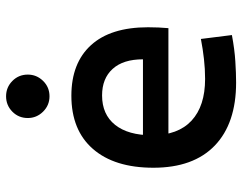

<svg xmlns="http://www.w3.org/2000/svg" viewBox="-102 -678 790 626"><g transform="rotate(-90 293.0 -365.0)"><path d="M336.9 9.8Q203.6 9.8 131.3 -59.8Q59.1 -129.4 59.1 -259.8Q59.1 -386.7 120.4 -457Q181.6 -527.3 293.9 -527.3Q400.4 -527.3 458.7 -463.4Q517.1 -399.4 517.1 -277.3Q517.1 -242.2 514.2 -210.9H146V-293.9H412.6Q412.6 -358.4 381.3 -392.8Q350.1 -427.2 294.9 -427.2Q232.9 -427.2 199 -384.8Q165 -342.3 165 -264.6Q165 -179.7 212.6 -135.5Q260.3 -91.3 348.6 -91.3Q381.3 -91.3 413.6 -95Q445.8 -98.6 479 -105L491.7 -3.9Q444.8 4.9 405.8 7.3Q366.7 9.8 336.9 9.8ZM292 -598.6Q262.7 -598.6 241.9 -619.6Q221.2 -640.6 221.2 -669.4Q221.2 -699.2 241.9 -719.7Q262.7 -740.2 292 -740.2Q321.3 -740.2 342 -719.7Q362.8 -699.2 362.8 -669.4Q362.8 -640.6 342.3 -619.6Q321.8 -598.6 292 -598.6Z"/></g></svg>

Font: Cascadia Mono Medium
Style: Regular
Weight: 500
Monospace: yes
Designer: Aaron Bell
Foundry: Saja Typeworks
Version: Version 2407.024